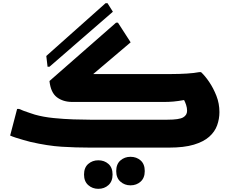

<svg xmlns="http://www.w3.org/2000/svg" viewBox="-20 -931 1454 1211"><path d="M724 -788 804 -664 568 -464H1060Q1111 -464 1158.5 -467Q1206 -470 1236 -476H1248Q1273 -453 1299.5 -414Q1326 -375 1345 -326.5Q1364 -278 1364 -224Q1364 -181 1349.5 -140.5Q1335 -100 1299.5 -68.5Q1264 -37 1202.5 -18.5Q1141 0 1046 0H548Q458 0 369.5 -5.5Q281 -11 172 -36Q153 -41 128 -48Q103 -55 80 -62.5Q57 -70 44 -76L88 -244H100Q111 -239 130.5 -231.5Q150 -224 169.5 -218Q189 -212 200 -208Q253 -193 317.5 -186.5Q382 -180 443.5 -178Q505 -176 548 -176H1036Q1110 -176 1135 -190.5Q1160 -205 1160 -232Q1160 -251 1154 -269Q1148 -287 1141 -300Q1103 -293 1074 -290.5Q1045 -288 1016 -288H436Q378 -288 339 -317.5Q300 -347 292 -420L712 -788ZM272 -578 646 -911H658L692 -857L292 -510H280ZM713 148Q713 104 739.5 81Q766 58 803 58Q841 58 867 81Q893 104 893 148Q893 191 867 214.5Q841 238 803 238Q766 238 739.5 214.5Q713 191 713 148ZM510 170Q510 126 536.5 103Q563 80 600 80Q638 80 664 103Q690 126 690 170Q690 213 664 236.5Q638 260 600 260Q563 260 536.5 236.5Q510 213 510 170Z"/></svg>

Font: Kufam Black
Style: Italic
Weight: 900
Italic angle: -11°
Designer: Artur Schmal
Foundry: Original Type
Version: Version 1.301; ttfautohint (v1.8.3)